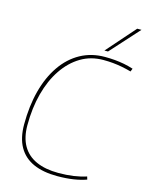

<svg xmlns="http://www.w3.org/2000/svg" viewBox="-134 -993 831 1084"><g transform="rotate(15 281.5 -450.5)"><path d="M309 10Q226 10 169 -15.5Q112 -41 82.5 -93Q53 -145 53 -224Q53 -332 76.5 -421Q100 -510 145 -575Q190 -640 253.5 -675Q317 -710 396 -710Q427 -710 454.5 -707.5Q482 -705 508.5 -700Q535 -695 563 -686L556 -668Q527 -676 500.5 -681Q474 -686 448 -688.5Q422 -691 392 -691Q319 -691 260.5 -656Q202 -621 159.5 -558Q117 -495 94.5 -410Q72 -325 72 -224Q72 -153 99.5 -105Q127 -57 180.5 -33Q234 -9 310 -9Q358 -9 399 -15Q440 -21 473 -32L478 -15Q445 -3 402.5 3.5Q360 10 309 10ZM383 -744 530 -911H555L404 -744Z"/></g></svg>

Font: Georama ExtraCondensed Thin Thin
Style: Italic
Weight: 250
Italic angle: -9°
Version: Version 1.001